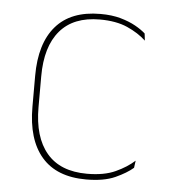

<svg xmlns="http://www.w3.org/2000/svg" viewBox="-43 -534 512 583"><g transform="rotate(5 213.0 -243.0)"><path d="M240.5 9.5Q150.5 9.5 104.8 -43.5Q59 -96.5 59 -196V-290.5Q59 -389.5 104.8 -442.2Q150.5 -495 240.5 -495Q275.5 -495 302 -487.5Q328.5 -480 347.8 -469.2Q367 -458.5 379 -447.5L381.5 -426Q358.5 -447.5 324.2 -462.8Q290 -478 240 -478Q160 -478 118.8 -429.8Q77.5 -381.5 77.5 -290.5V-196.5Q77.5 -105.5 118.8 -56.8Q160 -8 241.5 -8Q293.5 -8 328 -23.8Q362.5 -39.5 385.5 -60.5L382.5 -38.5Q363 -21.5 328.8 -6Q294.5 9.5 240.5 9.5Z"/></g></svg>

Font: Anek Gujarati Medium Thin
Style: Regular
Weight: 250
Version: Version 1.003